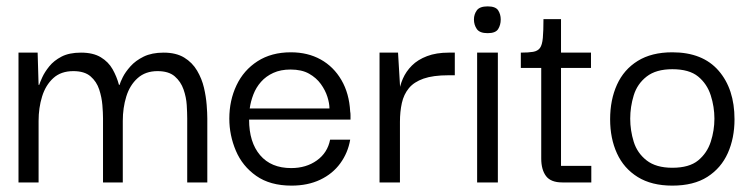

<svg xmlns="http://www.w3.org/2000/svg" viewBox="-20 -572 2363 602"><path d="M38 0V-407H98L101 -306H103Q105 -313 112.5 -329.5Q120 -346 134.5 -364Q149 -382 173 -394.5Q197 -407 234 -407Q272 -407 296 -392.5Q320 -378 333 -355Q346 -332 353 -306H355Q357 -314 365 -330Q373 -346 389 -364Q405 -382 430.5 -394.5Q456 -407 493 -407Q532 -407 557.5 -391.5Q583 -376 598 -350.5Q613 -325 619.5 -297Q626 -269 628 -243Q630 -217 630 -201V0H567V-201Q567 -218 565.5 -242.5Q564 -267 555.5 -291.5Q547 -316 528 -332.5Q509 -349 474 -349Q436 -349 411.5 -327Q387 -305 376 -269.5Q365 -234 365 -193V0H303V-201Q303 -218 301 -242.5Q299 -267 291 -291.5Q283 -316 264 -332.5Q245 -349 210 -349Q171 -349 147 -327Q123 -305 112 -269.5Q101 -234 101 -193V0Z M894 10Q827 10 783.5 -20.5Q740 -51 719.5 -99.5Q699 -148 699 -200Q699 -257 721.5 -304.5Q744 -352 787.5 -380Q831 -408 892 -408Q945 -408 985.5 -385.5Q1026 -363 1050.5 -321Q1075 -279 1078 -222Q1079 -218 1079 -210.5Q1079 -203 1079 -197H761Q761 -126 795.5 -85.5Q830 -45 893 -45Q940 -45 973.5 -69Q1007 -93 1015 -134H1078Q1071 -93 1047 -60Q1023 -27 984 -8.5Q945 10 894 10ZM763 -232H1013Q1013 -248 1006.5 -268.5Q1000 -289 986 -308.5Q972 -328 949 -341Q926 -354 891 -354Q860 -354 837 -343.5Q814 -333 798.5 -315.5Q783 -298 774.5 -276Q766 -254 763 -232Z M1170 0V-407H1228L1235 -290L1234 -202V0ZM1234 -190 1231 -279Q1233 -302 1243 -325Q1253 -348 1271.5 -366.5Q1290 -385 1319 -396Q1348 -407 1387 -407H1406V-336H1386Q1338 -336 1308 -325.5Q1278 -315 1262 -295.5Q1246 -276 1240 -249Q1234 -222 1234 -190Z M1476 0V-407H1541V0ZM1509 -468Q1484 -468 1475 -481Q1466 -494 1466 -511Q1466 -527 1475 -539.5Q1484 -552 1509 -552Q1534 -552 1542 -539.5Q1550 -527 1550 -511Q1550 -494 1542 -481Q1534 -468 1509 -468Z M1743 0Q1707 0 1692 -20Q1677 -40 1677 -75V-368H1739V-52H1834V0ZM1613 -359V-407Q1637 -407 1651.5 -409.5Q1666 -412 1673 -421.5Q1680 -431 1682 -453Q1684 -475 1684 -512H1739V-407H1833V-359Z M2088 10Q2023 10 1979.5 -17Q1936 -44 1914.5 -91Q1893 -138 1893 -198Q1893 -259 1914.5 -306.5Q1936 -354 1979.5 -381Q2023 -408 2088 -408Q2183 -408 2233 -350.5Q2283 -293 2283 -198Q2283 -139 2262 -92Q2241 -45 2198 -17.5Q2155 10 2088 10ZM2088 -46Q2141 -46 2169 -69Q2197 -92 2208.5 -127.5Q2220 -163 2220 -200Q2220 -237 2208.5 -273Q2197 -309 2169 -332Q2141 -355 2088 -355Q2037 -355 2007.5 -332Q1978 -309 1967 -273Q1956 -237 1956 -200Q1956 -163 1967 -127.5Q1978 -92 2007.5 -69Q2037 -46 2088 -46Z"/></svg>

Font: Darker Grotesque Light Medium
Style: Regular
Weight: 500
Version: Version 1.000;gftools[0.9.28]